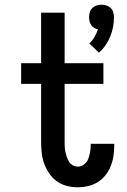

<svg xmlns="http://www.w3.org/2000/svg" viewBox="-20 -789 540 817"><path d="M401 -565 360 -604Q373 -616 382 -631.5Q391 -647 397 -664Q388 -666 380.5 -670.5Q373 -675 368 -682.5Q363 -690 361 -698.5Q359 -707 359 -716Q359 -726 362 -736.5Q365 -747 372.5 -754.5Q380 -762 390.5 -765.5Q401 -769 412 -769Q423 -769 433.5 -765.5Q444 -762 451.5 -754.5Q459 -747 462 -736.5Q465 -726 465 -716Q465 -695 461 -674Q457 -653 449 -633.5Q441 -614 429 -596.5Q417 -579 401 -565ZM311 8Q287 8 264 2Q241 -4 222 -17.5Q203 -31 189.5 -51Q176 -71 168 -93Q160 -115 157.5 -138.5Q155 -162 155 -186V-432H70V-520H155V-735H255V-520H420V-432H255V-186Q255 -175 255.5 -163.5Q256 -152 258.5 -141.5Q261 -131 264.5 -120.5Q268 -110 274 -100.5Q280 -91 290 -85.5Q300 -80 311 -80Q326 -80 338 -89.5Q350 -99 355.5 -113Q361 -127 363.5 -142Q366 -157 366 -172V-177H466V-167Q466 -145 462.5 -123Q459 -101 450.5 -80.5Q442 -60 428 -42.5Q414 -25 395 -13.5Q376 -2 354.5 3Q333 8 311 8Z"/></svg>

Font: Iosevka Curly Semibold
Style: Regular
Weight: 600
Monospace: yes
Designer: Belleve Invis
Foundry: Belleve Invis
Version: Version 22.1.2; ttfautohint (v1.8.4)